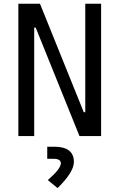

<svg xmlns="http://www.w3.org/2000/svg" viewBox="-20 -713 626 1006"><path d="M396.5 0 167 -568.4H159.2V0H76.2V-693.4H189.5L418.9 -125H426.8V-693.4H509.8V0ZM281.7 272.5 230.5 230.5Q298.8 171.4 298.8 142.6Q298.8 119.1 260.7 119.1H227.5V55.7H264.2Q367.2 55.7 367.2 135.7Q367.2 188.5 281.7 272.5Z"/></svg>

Font: Cascadia Code NF SemiLight
Style: Regular
Weight: 350
Monospace: yes
Designer: Aaron Bell
Foundry: Saja Typeworks
Version: Version 2404.023; ttfautohint (v1.8.4)